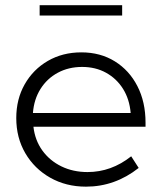

<svg xmlns="http://www.w3.org/2000/svg" viewBox="-20 -696 612 726"><path d="M504.4 -61Q414.6 9.8 305.2 9.8Q229.5 9.8 169.7 -24.2Q109.9 -58.1 75.7 -116.7Q41.5 -175.3 41.5 -249.5Q41.5 -321.3 73.5 -377.4Q105.5 -433.6 161.1 -465.8Q216.8 -498 287.6 -498Q359.4 -498 414.1 -464.1Q468.8 -430.2 499.5 -370.4Q530.3 -310.5 530.3 -231.9V-216.8H106.4Q112.3 -165.5 140.1 -127Q168 -88.4 212.2 -66.9Q256.3 -45.4 311 -45.4Q400.9 -45.4 476.1 -105ZM104.5 -268.6H474.1Q469.7 -320.8 445.3 -359.9Q420.9 -398.9 381.1 -420.9Q341.3 -442.9 290.5 -442.9Q239.3 -442.9 198.5 -420.9Q157.7 -398.9 133.1 -359.6Q108.4 -320.3 104.5 -268.6ZM441.9 -637.2H129.9V-676.3H441.9Z"/></svg>

Font: Kumbh Sans Light
Style: Regular
Weight: 300
Version: Version 1.004